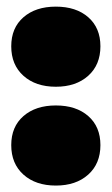

<svg xmlns="http://www.w3.org/2000/svg" viewBox="-20 -558 344 591"><path d="M151.9 -291Q89.8 -291 52.2 -324.7Q14.6 -358.4 14.6 -415.5Q14.6 -472.2 52.2 -504.9Q89.8 -537.6 151.9 -537.6Q214.4 -537.6 251.7 -504.9Q289.1 -472.2 289.1 -415.5Q289.1 -358.4 251.5 -324.7Q213.9 -291 151.9 -291ZM151.9 13.2Q89.8 13.2 52.2 -20.5Q14.6 -54.2 14.6 -111.3Q14.6 -168 52.2 -200.7Q89.8 -233.4 151.9 -233.4Q214.4 -233.4 251.7 -200.7Q289.1 -168 289.1 -111.3Q289.1 -54.2 251.5 -20.5Q213.9 13.2 151.9 13.2Z"/></svg>

Font: Bevan
Style: Regular
Weight: 400
Designer: Vernon Adams
Foundry: Vernon Adams
Version: Version 2.100; ttfautohint (v1.8.3)